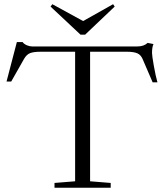

<svg xmlns="http://www.w3.org/2000/svg" viewBox="-20 -881 770 901"><path d="M357.9 -718.3 217.3 -850.1 225.6 -861.3 370.1 -782.2 510.7 -861.3 518.1 -850.1 379.4 -718.3ZM235.8 0V-22.5L332.5 -30.3V-638.2H170.9Q137.7 -638.2 121.1 -631.6Q104.5 -625 92.8 -604.5L32.7 -498.5H10.7L59.1 -683.6H85.9Q93.3 -673.8 106.2 -668.5Q119.1 -663.1 130.4 -663.1H625.5Q654.8 -663.1 672.9 -679.7L700.2 -674.3Q693.4 -659.7 693.4 -632.3Q693.4 -620.1 701.7 -573Q710 -525.9 718.8 -494.6H696.3L649.4 -603.5Q641.1 -623.5 624.3 -630.9Q607.4 -638.2 575.7 -638.2H402.8V-30.3L499.5 -22.5V0Z"/></svg>

Font: Elstob Light
Style: Regular
Weight: 300
Designer: Peter S. Baker
Version: Version 1.015